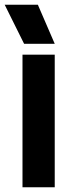

<svg xmlns="http://www.w3.org/2000/svg" viewBox="-52 -791 295 811"><path d="M43 -560.1H179.2V0H43ZM-32.2 -771H107.9L179.2 -606H49.8Z"/></svg>

Font: TASA Explorer
Style: Bold
Weight: 700
Designer: Weizhong Zhang
Foundry: Local Remote
Version: Version 1.000;Glyphs 3.1.2 (3151)